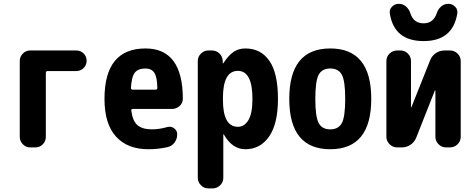

<svg xmlns="http://www.w3.org/2000/svg" viewBox="-20 -790 2540 1029"><path d="M388.7 -519.5Q412.1 -519.5 428.2 -503.4Q444.3 -487.3 444.3 -464.4Q444.3 -441.4 428.2 -425.3Q412.1 -409.2 388.7 -409.2H235.4Q226.6 -409.2 225.6 -400.4V-56.6Q225.6 -33.2 209.5 -16.6Q193.4 0 169.9 0H141.6Q118.2 0 102.1 -17.1Q85.9 -34.2 85.9 -56.6V-462.9Q85.9 -486.3 102.5 -502.9Q119.1 -519.5 141.6 -519.5Z M814.5 -309.6Q823.2 -309.6 823.2 -318.4Q822.3 -377 807.1 -399.9Q792 -422.9 759.8 -422.9Q720.7 -422.9 703.1 -401.4Q685.5 -379.9 681.6 -318.4Q681.6 -310.5 690.4 -309.6ZM759.8 -530.3Q959 -530.3 960 -261.7Q960 -237.3 942.4 -221.7Q924.8 -206.1 901.4 -206.1H691.4Q682.6 -206.1 683.6 -198.2Q690.4 -141.6 716.8 -119.1Q743.2 -96.7 794.9 -96.7Q833 -96.7 877.9 -109.4Q897.5 -114.3 913.6 -102.1Q929.7 -89.8 929.7 -70.3Q929.7 -44.9 915 -25.4Q900.4 -5.9 876 -1Q826.2 9.8 775.4 9.8Q663.1 9.8 601.6 -58.1Q540 -126 540 -259.8Q540 -530.3 759.8 -530.3Z M1254.9 -110.4Q1290 -110.4 1311.5 -146.5Q1333 -182.6 1333 -259.8Q1333 -410.2 1254.9 -410.2Q1174.8 -410.2 1174.8 -264.6V-254.9Q1174.8 -110.4 1254.9 -110.4ZM1294.9 -530.3Q1377.9 -530.3 1423.8 -463.9Q1469.7 -397.5 1469.7 -259.8Q1469.7 -127 1422.4 -58.6Q1375 9.8 1294.9 9.8Q1224.6 9.8 1179.7 -69.3Q1179.7 -70.3 1177.7 -70.3Q1176.8 -70.3 1176.8 -69.3V163.1Q1176.8 186.5 1159.7 203.1Q1142.6 219.7 1120.1 219.7H1096.7Q1073.2 219.7 1056.6 202.6Q1040 185.5 1040 163.1V-462.9Q1040 -486.3 1057.1 -502.9Q1074.2 -519.5 1096.7 -519.5H1115.2Q1139.6 -519.5 1156.2 -503.4Q1172.9 -487.3 1173.8 -462.9V-451.2Q1173.8 -450.2 1174.8 -450.2Q1176.8 -450.2 1176.8 -451.2Q1206.1 -495.1 1232.9 -512.7Q1259.8 -530.3 1294.9 -530.3Z M1688 -130.4Q1706.1 -96.7 1750 -96.7Q1793.9 -96.7 1812 -130.4Q1830.1 -164.1 1830.1 -260.3Q1830.1 -356.4 1812 -389.6Q1793.9 -422.9 1750 -422.9Q1706.1 -422.9 1688 -389.6Q1669.9 -356.4 1669.9 -260.3Q1669.9 -164.1 1688 -130.4ZM1530.3 -260.3Q1530.3 -530.3 1750 -530.3Q1969.7 -530.3 1969.7 -260.3Q1969.7 9.8 1750 9.8Q1530.3 9.8 1530.3 -260.3Z M2430.7 -716.8Q2406.2 -569.3 2249.5 -569.8Q2092.8 -570.3 2069.3 -716.8Q2065.4 -738.3 2080.6 -753.9Q2095.7 -769.5 2117.7 -769.5Q2139.6 -769.5 2156.2 -754.9Q2172.9 -740.2 2179.7 -717.8Q2197.3 -665 2249.5 -665Q2301.8 -665 2320.3 -717.8Q2327.1 -740.2 2343.8 -754.9Q2360.4 -769.5 2382.3 -769.5Q2404.3 -769.5 2419.4 -753.9Q2434.6 -738.3 2430.7 -716.8ZM2391.6 -519.5Q2415 -519.5 2432.1 -502.9Q2449.2 -486.3 2449.2 -462.9V-56.6Q2449.2 -33.2 2432.1 -16.6Q2415 0 2391.6 0H2370.1Q2346.7 0 2330.1 -17.1Q2313.5 -34.2 2313.5 -56.6V-304.7Q2313.5 -305.7 2312 -305.7Q2310.5 -305.7 2310.5 -304.7L2210.9 -52.7Q2201.2 -28.3 2180.2 -14.2Q2159.2 0 2132.8 0H2108.4Q2085 0 2067.9 -17.1Q2050.8 -34.2 2050.8 -56.6V-462.9Q2050.8 -486.3 2067.9 -502.9Q2085 -519.5 2108.4 -519.5H2126Q2149.4 -519.5 2166 -502.9Q2182.6 -486.3 2182.6 -462.9V-214.8Q2182.6 -213.9 2183.6 -213.9Q2184.6 -213.9 2184.6 -214.8L2285.2 -466.8Q2294.9 -491.2 2315.9 -505.4Q2336.9 -519.5 2363.3 -519.5Z"/></svg>

Font: Rounded Mgen+ 2m bold
Style: Bold
Weight: 700
Designer: [Source Han Sans]
Ryoko NISHIZUKA  (kana & ideographs); Paul D. Hunt (Latin, Greek & Cyrillic); Wenlong ZHANG  (bopomofo
Version: Version 1.059.20150602